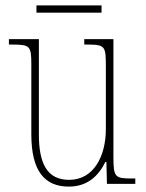

<svg xmlns="http://www.w3.org/2000/svg" viewBox="-20 -681 540 711"><path d="M115 -634H356V-661H115ZM235 10C304 10 345 -30 370 -81H374L376 0H481V-20H470C406 -20 400 -24 400 -99V-536H292V-516H300C371 -516 372 -511 372 -431V-203C372 -104 328 -15 236 -15C155 -15 124 -75 124 -182V-536H13V-516H24C91 -516 96 -511 96 -443V-184C96 -46 146 10 235 10Z"/></svg>

Font: Noto Serif Hebrew Condensed Thin
Style: Regular
Weight: 100
Width: 3
Designer: Monotype Design Team
Foundry: Monotype Imaging Inc.
Version: Version 2.004